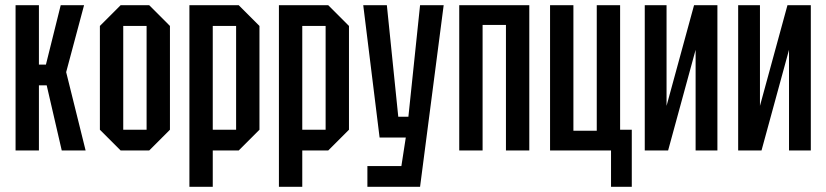

<svg xmlns="http://www.w3.org/2000/svg" viewBox="-20 -580 3185 740"><path d="M40 0V-560H130V-331H157L214 -560H304L235 -302L310 0H218L160 -251H130V0Z M365 -80V-480L445 -560H555L635 -480V-80L555 0H445ZM455 -80H545V-480H455Z M710 140V-560H900L980 -480V-80L900 0H800V140ZM890 -480H800V-80H890Z M1055 140V-560H1245L1325 -480V-80L1245 0H1145V140ZM1235 -480H1145V-80H1235Z M1396 140V60H1527L1544 -50H1443L1380 -560H1471L1515 -130H1554L1599 -560H1690L1599 140Z M1750 0V-560H2020V0H1930V-484H1840V0Z M2370 -560V-80H2415V140H2335V0H2100V-560H2190V-76H2280V-560Z M2745 0H2661V-388L2555 0H2465V-560H2549V-172L2655 -560H2745Z M3105 0H3021V-388L2915 0H2825V-560H2909V-172L3015 -560H3105Z"/></svg>

Font: Tektur Condensed
Style: Regular
Weight: 400
Width: 3
Designer: Adam Jagosz
Foundry: Adam Jagosz
Version: Version 1.005;gftools[0.9.30]